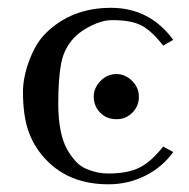

<svg xmlns="http://www.w3.org/2000/svg" viewBox="-20 -462 485 494"><path d="M279.8 -155.3Q253.9 -155.3 237.5 -172.4Q221.2 -189.5 221.2 -212.9Q221.2 -235.8 238.5 -253.7Q255.9 -271.5 279.8 -271.5Q301.8 -271.5 319.6 -254.2Q337.4 -236.8 337.4 -212.9Q337.4 -189.5 320.8 -172.4Q304.2 -155.3 279.8 -155.3ZM129.9 -194.8Q129.9 -157.2 135.7 -127.4Q141.6 -97.7 152.1 -78.9Q162.6 -60.1 174.8 -46.9Q187 -33.7 202.4 -27.3Q217.8 -21 231 -18.3Q244.1 -15.6 258.8 -15.6Q308.6 -15.6 338.9 -30.8Q369.1 -45.9 399.9 -85L425.8 -70.8Q397 -31.2 353 -9.5Q309.1 12.2 258.8 12.2Q161.1 12.2 101.6 -47.9Q69.8 -79.6 54.4 -121.1Q39.1 -162.6 39.1 -225.6Q39.1 -262.7 55.4 -306.6Q71.8 -350.6 96.7 -375.5Q163.1 -441.9 265.6 -441.9Q365.2 -441.9 425.8 -359.4L399.9 -344.7Q369.6 -383.3 343.5 -396.7Q317.4 -410.2 268.6 -410.2Q243.7 -410.2 215.3 -396.2Q187 -382.3 170.9 -365.2Q145 -337.9 137.5 -299.6Q129.9 -261.2 129.9 -194.8Z"/></svg>

Font: Libertinage
Style: f
Weight: 400
Designer: OSP
Foundry: OSP
Version: Version 1.0; 2008; OFL relea